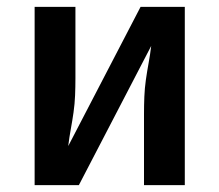

<svg xmlns="http://www.w3.org/2000/svg" viewBox="-20 -540 640 560"><path d="M81 0V-520H200V-312Q200 -287 199 -262Q198 -237 194.5 -212.5Q191 -188 186.5 -163.5Q182 -139 179 -114L390 -520H519V0H400V-208Q400 -233 401 -258Q402 -283 405.5 -307.5Q409 -332 413.5 -356.5Q418 -381 421 -406L210 0Z"/></svg>

Font: Iosevka SS04 Extended
Style: Bold
Weight: 700
Width: 7
Monospace: yes
Designer: Belleve Invis
Foundry: Belleve Invis
Version: Version 19.0.0; ttfautohint (v1.8.4)